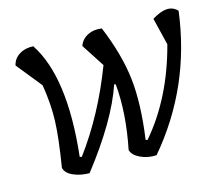

<svg xmlns="http://www.w3.org/2000/svg" viewBox="-83 -651 864 756"><g transform="rotate(-15 349.0 -272.5)"><path d="M441 -70 448 -67Q567 -205 621 -411L594 -522Q663 -565 698 -527Q660 -227 467 0Q432 2 402 -12Q372 -26 366 -48Q395 -192 384 -311L378 -313Q332 -177 194 0Q159 0 129.5 -12.5Q100 -25 94 -48Q113 -164 115.5 -233Q118 -302 105 -382L22 -485Q28 -512 52 -527Q76 -542 109 -540Q208 -391 173 -72L181 -70Q286 -211 357 -397L296 -491Q305 -517 330.5 -530Q356 -543 388 -538Q438 -417 449.5 -314.5Q461 -212 441 -70Z"/></g></svg>

Font: Tillana
Style: Regular
Weight: 400
Designer: Lipi Raval (Devanagari, Latin), Jonny Pinhorn (Latin)
Foundry: Indian Type Foundry
Version: Version 2.002;PS 1.0;hotconv 1.0.79;makeotf.lib2.5.61930; tt